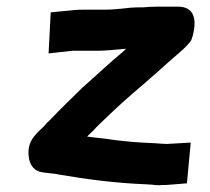

<svg xmlns="http://www.w3.org/2000/svg" viewBox="-20 -548 630 575"><path d="M513.6 -528H447.6C434.6 -528 421.9 -527.2 409.3 -526H400.3C392.3 -526 382.6 -525.7 371.2 -525L343.7 -522C327 -520.6 311.8 -519 293.2 -519H227.2C219.2 -519 211.1 -518.7 203 -518L131.9 -511L125.5 -388L196.7 -396H273.7C295.1 -396 315.1 -398.5 335.4 -400L357.7 -402C353.7 -398 349.8 -394.3 345.9 -391C308.5 -360.6 263 -316.9 227.3 -286C195.5 -254.6 161.2 -222.2 131.1 -190C124.1 -184 117.4 -177 110.8 -169C86.5 -145.8 61.2 -125.2 65.8 -81C68.5 -55.7 79.3 -40 98.4 -34C111 -29.6 142 -29.2 158 -25C239.9 -11 326.5 0.4 418.4 4C445.9 5.2 446.9 7.9 470 6H478L539.8 1L551.2 -121L481.5 -117C480.1 -116.3 479.1 -116.3 478.5 -117C473.2 -117 462 -117.7 444.8 -119C398.6 -120.9 363.2 -123.5 320.4 -129C294.4 -133.5 266.2 -135.3 241 -139C245.9 -144.3 251 -149.3 256.4 -154C263.7 -162 271.4 -170 279.7 -178C312.5 -209.7 342 -237.4 378.6 -269C401.8 -289 401.8 -289 419.1 -304C440.9 -322.8 468.3 -346.9 489 -366C505.2 -380 505.2 -380 519.1 -392C532.2 -403.3 542.6 -414 550.2 -424C552.5 -426 554.9 -432.2 557.6 -442.5C570 -491 561.1 -528 513.6 -528Z"/></svg>

Font: Tape
Style: It
Weight: 500
Foundry: Cannot Into Space Fonts
Version: Version 0.97